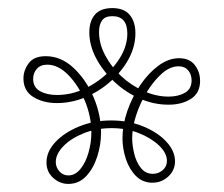

<svg xmlns="http://www.w3.org/2000/svg" viewBox="-20 -721 553 475"><path d="M38 -527Q38 -547 51 -564.5Q64 -582 93 -582Q131 -582 162 -553Q193 -524 211.5 -480.5Q230 -437 230 -393Q230 -363 220.5 -333.5Q211 -304 193 -285Q175 -266 149 -266Q128 -266 111.5 -281Q95 -296 95 -319Q95 -346 117 -369.5Q139 -393 175.5 -408Q212 -423 255 -423Q299 -423 335 -408Q371 -393 392 -370Q413 -347 413 -322Q413 -300 396.5 -284.5Q380 -269 357 -269Q333 -269 316.5 -285.5Q300 -302 291.5 -327.5Q283 -353 283 -379Q283 -412 295 -446.5Q307 -481 327 -510.5Q347 -540 372 -558.5Q397 -577 423 -577Q449 -577 462 -560Q475 -543 475 -521Q475 -491 452.5 -476.5Q430 -462 397 -462Q360 -462 325 -477.5Q290 -493 262 -519.5Q234 -546 217.5 -577.5Q201 -609 201 -641Q201 -669 215 -685Q229 -701 258 -701Q287 -701 301 -684Q315 -667 315 -639Q315 -606 298.5 -575.5Q282 -545 254 -520Q226 -495 191.5 -480.5Q157 -466 121 -466Q87 -466 62.5 -481Q38 -496 38 -527ZM62 -526Q62 -505 79 -495.5Q96 -486 121 -486Q164 -486 204 -509Q244 -532 269.5 -567Q295 -602 295 -638Q295 -681 258 -681Q240 -681 232.5 -670.5Q225 -660 225 -642Q225 -613 240 -584.5Q255 -556 279.5 -533Q304 -510 335 -496Q366 -482 397 -482Q421 -482 437.5 -491.5Q454 -501 454 -522Q454 -537 445.5 -547Q437 -557 422 -557Q401 -557 381 -539.5Q361 -522 344 -494.5Q327 -467 317 -436.5Q307 -406 307 -379Q307 -362 312 -341Q317 -320 328.5 -305.5Q340 -291 358 -291Q372 -291 382.5 -300Q393 -309 393 -323Q393 -342 374 -360.5Q355 -379 324 -391.5Q293 -404 256 -404Q219 -404 187.5 -391.5Q156 -379 137 -359.5Q118 -340 118 -320Q118 -307 127 -297Q136 -287 149 -287Q166 -287 179 -303Q192 -319 199 -343.5Q206 -368 206 -393Q206 -433 190 -471.5Q174 -510 149 -535.5Q124 -561 97 -561Q80 -561 71 -550.5Q62 -540 62 -526Z"/></svg>

Font: Arima Thin
Style: Regular
Weight: 100
Designer: Joana Correia and Natanael Gama
Foundry: NDISCOVER
Version: Version 1.101;gftools[0.9.23]